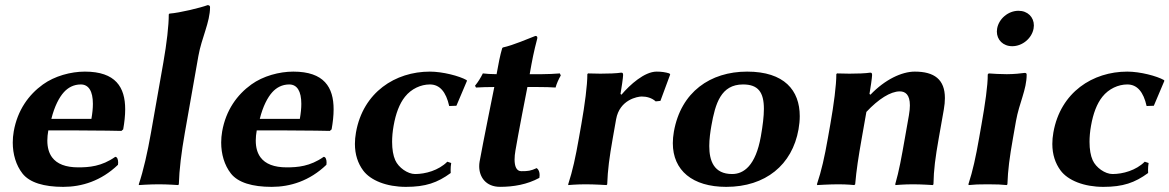

<svg xmlns="http://www.w3.org/2000/svg" viewBox="-20 -718 4556 748"><path d="M180.1 -255C192.3 -304 210.6 -338.8 229 -359C244.7 -376.3 266.5 -389 294.8 -389C325.3 -389 341.9 -363 341.9 -313.4C341.9 -296.6 340 -277.1 336.1 -255ZM429 -107C375.9 -69.5 326.8 -66 284.8 -66C236.2 -66 202.1 -79.1 182.9 -105C170.6 -121.6 164.4 -143.4 164.4 -170.4C164.4 -182.6 165.7 -195.8 168.2 -210H267.7C367.7 -210 452.9 -208 452.9 -208L459.9 -214C464.8 -241.5 467.7 -267.8 467.7 -292.1C467.7 -378.2 430.7 -439 310.6 -439C255.6 -439 192.7 -421.7 147.3 -389C91.7 -349 48.1 -288.9 33.5 -206C31 -191.6 29.7 -177.1 29.7 -162.7C29.7 -117.9 42.1 -74.5 67.6 -42C95.5 -6.5 151.4 10 226.4 10C298.4 10 374 -13 439.6 -76C440.1 -78.8 440.3 -81.8 440.3 -84.8C440.3 -95.9 436.9 -107 429 -107Z M568 -200C554.8 -125 538.7 -53.5 520.7 0L521.2 3C521.2 3 563.7 0 598.7 0C633 0 674.2 3 674.2 3L676.7 0C678.3 -57 686.7 -124.8 700 -200L752.9 -500C765.4 -570.8 798.3 -631.3 798.3 -690.3C798.3 -695.7 794.4 -698 788.8 -698C761.9 -688 681 -668 640 -665L637.5 -662C637.6 -619.3 629.7 -550 616.3 -474Z M992.1 -255C1004.3 -304 1022.6 -338.8 1041 -359C1056.7 -376.3 1078.5 -389 1106.8 -389C1137.3 -389 1153.9 -363 1153.9 -313.4C1153.9 -296.6 1152 -277.1 1148.1 -255ZM1241 -107C1187.9 -69.5 1138.8 -66 1096.8 -66C1048.2 -66 1014.1 -79.1 994.9 -105C982.6 -121.6 976.4 -143.4 976.4 -170.4C976.4 -182.6 977.7 -195.8 980.2 -210H1079.7C1179.7 -210 1264.9 -208 1264.9 -208L1271.9 -214C1276.8 -241.5 1279.7 -267.8 1279.7 -292.1C1279.7 -378.2 1242.7 -439 1122.6 -439C1067.6 -439 1004.7 -421.7 959.3 -389C903.7 -349 860.1 -288.9 845.5 -206C843 -191.6 841.7 -177.1 841.7 -162.7C841.7 -117.9 854.1 -74.5 879.6 -42C907.5 -6.5 963.4 10 1038.4 10C1110.4 10 1186 -13 1251.6 -76C1252.1 -78.8 1252.3 -81.8 1252.3 -84.8C1252.3 -95.9 1248.9 -107 1241 -107Z M1654.8 -389C1693.3 -389 1717.7 -360 1730 -305L1758.1 -306L1799.2 -403L1797.8 -406C1769.6 -422 1704.6 -439 1654.6 -439C1520.6 -439 1394.5 -359 1366.8 -202C1364 -186.3 1362.7 -171.4 1362.7 -157.3C1362.7 -115.7 1374.4 -81.5 1394.7 -54C1423.5 -15 1486.2 10 1561.4 10C1637.8 10 1684.2 -6 1735.9 -44C1735.7 -47.6 1735.6 -51.7 1735.6 -56.4C1735.6 -64 1736.1 -73 1737.8 -83L1722.7 -88C1688.7 -54 1637.2 -40 1597.2 -40C1568.2 -40 1532.6 -65 1519.8 -94C1511.9 -111.6 1507.6 -136.1 1507.6 -165.4C1507.6 -184.4 1509.4 -205.5 1513.4 -228C1521.8 -275.6 1536 -313.8 1557.7 -341C1582.5 -372.2 1619.6 -389 1654.8 -389Z M1914.6 -429C1894.1 -429.1 1873.2 -430.4 1861.1 -432C1852.6 -415 1843 -399 1830.6 -384L1834.4 -377C1851.8 -378.3 1882.9 -378.9 1905.7 -379L1882 -261.1C1869.9 -201.1 1853.7 -118.1 1848.4 -88.1C1847.4 -82.2 1846.9 -76.2 1846.9 -70.2C1846.9 -29 1872.3 9.9 1928.2 9.9C1980.2 9.9 2033.8 0.9 2081.3 -25.1C2082 -28.7 2082.3 -32.3 2082.3 -35.8C2082.3 -47.5 2078.6 -57.7 2071 -63.1C2047.1 -52.1 2036.9 -51.1 2010.9 -51.1C1991.8 -51.1 1984.7 -70.6 1984.7 -96.5C1984.7 -107.2 1985.9 -119.1 1988 -131.1C1993.3 -161.1 2002.2 -212.1 2013.9 -272.1L2034.7 -379H2072.7C2096.7 -379 2131.3 -378.3 2144.4 -377C2148.5 -392 2156.1 -409.3 2164.7 -424L2161.1 -432C2142.2 -430.4 2113.6 -429 2090.6 -429H2043.6C2053.4 -485 2059.2 -515 2073.1 -568C2074.3 -575 2071.8 -578 2065.8 -578C2039.1 -568 1980.5 -542 1938.9 -533L1936.4 -530C1928.4 -503.3 1921.6 -468.7 1914.6 -429Z M2401.1 -349 2397.4 -352C2401.4 -374.8 2407.5 -416.5 2407.5 -425C2407.5 -431.9 2406.6 -435 2400.3 -435C2381.6 -432.1 2349.3 -431 2319.2 -431C2301.1 -431 2283.8 -431.4 2270.7 -432L2268.2 -429C2268.4 -386.3 2258.2 -309.7 2245 -235L2235.3 -180C2222.1 -105 2211.1 -54 2193.6 0L2194 3C2194 3 2226.6 0 2261.6 0C2295.6 0 2343 3 2343 3L2345.6 0C2347.6 -57 2353.9 -104 2367.3 -180L2380.2 -253C2393.8 -330.4 2464.8 -342 2479.9 -342C2498.9 -342 2519 -337 2534.5 -323L2552.9 -325L2591 -428L2587.7 -432C2571.6 -437 2556 -439 2538 -439C2491 -439 2434 -388 2401.1 -349Z M2605.3 -205C2602.6 -189.4 2601.2 -174.6 2601.2 -160.4C2601.2 -53.9 2677.9 10 2809.4 10C2962.4 10 3066.5 -75.8 3090.9 -214C3094.1 -231.8 3095.7 -249.1 3095.7 -265.6C3095.7 -366 3035.7 -439 2890.6 -439C2747.6 -439 2632.7 -360 2605.3 -205ZM2874.8 -389C2933.7 -389 2956 -358.7 2956 -293.8C2956 -265.1 2951.7 -229.6 2944.2 -187C2923.9 -72 2877.2 -40 2832.2 -40C2761.2 -40 2743.2 -91.7 2743.2 -149C2743.2 -175.7 2747.1 -203.6 2751.4 -228C2766.7 -315 2788.8 -389 2874.8 -389Z M3637.3 -180 3656.9 -291C3659.8 -307.5 3661.2 -322.4 3661.2 -335.9C3661.2 -408.4 3619.9 -439 3544 -439C3493 -439 3427.5 -408 3371.1 -349L3367.4 -352C3371.4 -374.8 3377.5 -416.5 3377.5 -425C3377.5 -431.9 3376.6 -435 3370.3 -435C3351.6 -432.1 3319.3 -431 3289.2 -431C3271.1 -431 3253.8 -431.4 3240.7 -432L3238.2 -429C3238.4 -386.3 3228.2 -309.7 3215 -235L3205.3 -180C3192.1 -105 3180.5 -53.5 3162.6 0L3164 3C3164 3 3211.6 0 3246.6 0C3280.9 0 3308 3 3308 3L3311.6 0C3316.6 -57 3323.9 -104 3337.3 -180L3355.3 -282C3402.1 -332 3449.4 -362 3485.4 -362C3506.9 -362 3524.8 -349.4 3524.8 -307.5C3524.8 -296.7 3523.6 -284 3521 -269L3505.3 -180C3492.1 -105 3482.9 -53 3467.6 0L3469 3C3469 3 3501.6 0 3536.6 0C3570.6 0 3614 3 3614 3L3616.6 0C3617.6 -57 3623.9 -104 3637.3 -180Z M3864.7 -607C3864 -602.9 3863.6 -598.9 3863.6 -595.1C3863.6 -562.7 3887.8 -538 3923.5 -538C3963.5 -538 4000 -569 4006.7 -607C4007.4 -611.1 4007.8 -615.1 4007.8 -618.9C4007.8 -651.3 3983.6 -676 3947.9 -676C3907.9 -676 3871.4 -645 3864.7 -607ZM3804.1 -235 3794.4 -180C3781.2 -105 3770.2 -54 3752.7 0L3754.1 3C3775.2 0.7 3793.7 0 3828.7 0C3862.7 0 3883.8 1 3902.1 3L3904.7 0C3906.7 -57 3913 -104 3926.4 -180L3938 -246C3950.7 -317.6 3979.7 -368.5 3979.7 -427.2C3979.7 -431.9 3977.2 -434 3972.2 -434C3958.1 -432 3930.3 -429 3902.3 -429C3876.3 -429 3849.3 -430.7 3831.8 -432L3828.1 -428C3828.6 -385 3817.3 -310 3804.1 -235Z M4371.8 -389C4410.3 -389 4434.7 -360 4447 -305L4475.1 -306L4516.2 -403L4514.8 -406C4486.6 -422 4421.6 -439 4371.6 -439C4237.6 -439 4111.5 -359 4083.8 -202C4081 -186.3 4079.7 -171.4 4079.7 -157.3C4079.7 -115.7 4091.4 -81.5 4111.7 -54C4140.5 -15 4203.2 10 4278.4 10C4354.8 10 4401.2 -6 4452.9 -44C4452.7 -47.6 4452.6 -51.7 4452.6 -56.4C4452.6 -64 4453.1 -73 4454.8 -83L4439.7 -88C4405.7 -54 4354.2 -40 4314.2 -40C4285.2 -40 4249.6 -65 4236.8 -94C4228.9 -111.6 4224.6 -136.1 4224.6 -165.4C4224.6 -184.4 4226.4 -205.5 4230.4 -228C4238.8 -275.6 4253 -313.8 4274.7 -341C4299.5 -372.2 4336.6 -389 4371.8 -389Z"/></svg>

Font: Linux Biolinum O 
Style: Bold Italic
Weight: 700
Designer: Philipp H. Poll
Foundry: Philipp H. Poll
Version: Version 1.3.2